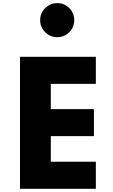

<svg xmlns="http://www.w3.org/2000/svg" viewBox="-20 -1180 704 1200"><path d="M105 0H579V-169H297.5V-329H567V-498H297.5V-656H579V-825H105ZM338 -947.5Q382 -947.5 413 -978.8Q444 -1010 444 -1054Q444 -1098 413 -1129.2Q382 -1160.5 338 -1160.5Q294 -1160.5 262.5 -1129.2Q231 -1098 231 -1054Q231 -1010 262.5 -978.8Q294 -947.5 338 -947.5Z"/></svg>

Font: Spartan ExtraBold
Style: Regular
Weight: 800
Designer: Matt Bailey, Mirko Velimirovic
Foundry: Matt Bailey
Version: Version 1.003; ttfautohint (v1.8.3)